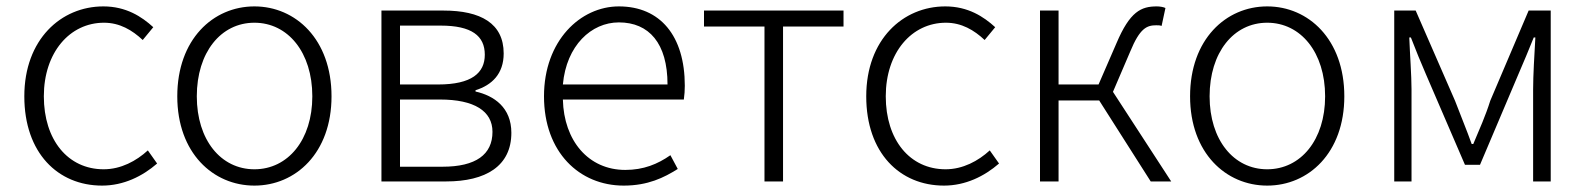

<svg xmlns="http://www.w3.org/2000/svg" viewBox="-20 -567 4965 600"><path d="M299 13C366 13 425 -16 471 -56L442 -97C406 -64 358 -38 304 -38C192 -38 117 -130 117 -266C117 -403 198 -496 305 -496C354 -496 393 -473 426 -442L459 -482C423 -515 374 -547 303 -547C171 -547 56 -444 56 -266C56 -89 161 13 299 13Z M775 13C904 13 1016 -89 1016 -266C1016 -444 904 -547 775 -547C646 -547 534 -444 534 -266C534 -89 646 13 775 13ZM775 -38C670 -38 595 -130 595 -266C595 -403 670 -496 775 -496C880 -496 956 -403 956 -266C956 -130 880 -38 775 -38Z M1172 0H1374C1498 0 1578 -48 1578 -152C1578 -231 1524 -268 1466 -281V-285C1517 -301 1554 -336 1554 -400C1554 -494 1482 -534 1366 -534H1172ZM1230 -303V-487H1357C1454 -487 1495 -455 1495 -396C1495 -339 1454 -303 1349 -303ZM1230 -46V-256H1355C1462 -256 1519 -220 1519 -155C1519 -84 1467 -46 1363 -46Z M1929 13C2005 13 2055 -12 2098 -39L2075 -82C2035 -54 1991 -36 1934 -36C1819 -36 1742 -127 1739 -256H2117C2119 -270 2120 -285 2120 -299C2120 -455 2043 -547 1914 -547C1794 -547 1680 -440 1680 -266C1680 -91 1791 13 1929 13ZM1739 -303C1750 -425 1828 -497 1914 -497C2008 -497 2066 -432 2066 -303Z M2369 0H2427V-484H2616V-534H2180V-484H2369Z M2930 13C2997 13 3056 -16 3102 -56L3073 -97C3037 -64 2989 -38 2935 -38C2823 -38 2748 -130 2748 -266C2748 -403 2829 -496 2936 -496C2985 -496 3024 -473 3057 -442L3090 -482C3054 -515 3005 -547 2934 -547C2802 -547 2687 -444 2687 -266C2687 -89 2792 13 2930 13Z M3230 0H3288V-253H3415L3576 0H3640L3458 -280L3512 -406C3542 -479 3564 -488 3593 -488C3601 -488 3604 -488 3610 -486L3622 -542C3616 -545 3605 -547 3595 -547C3546 -547 3511 -531 3469 -432L3413 -303H3288V-534H3230Z M3940 13C4069 13 4181 -89 4181 -266C4181 -444 4069 -547 3940 -547C3811 -547 3699 -444 3699 -266C3699 -89 3811 13 3940 13ZM3940 -38C3835 -38 3760 -130 3760 -266C3760 -403 3835 -496 3940 -496C4045 -496 4121 -403 4121 -266C4121 -130 4045 -38 3940 -38Z M4337 0H4391V-288C4391 -331 4386 -397 4384 -450H4389C4404 -411 4420 -372 4436 -335L4558 -52H4605L4725 -335C4741 -372 4757 -410 4773 -450H4778C4775 -397 4771 -331 4771 -288V0H4826V-534H4757L4637 -252C4623 -207 4603 -162 4584 -117H4579C4563 -162 4544 -207 4527 -252L4404 -534H4337Z"/></svg>

Font: Noto Sans HK Light
Style: Regular
Weight: 300
Designer: Ryoko NISHIZUKA 西塚涼子 (kana, bopomofo & ideographs); Paul D. Hunt (Latin, Greek & Cyrillic); Sandoll Communications 산돌커뮤니
Foundry: Adobe
Version: Version 2.004;hotconv 1.0.118;makeotfexe 2.5.65603